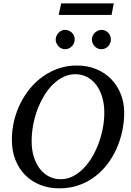

<svg xmlns="http://www.w3.org/2000/svg" viewBox="-20 -1062 750 1099"><path d="M577.1 -417Q577.1 -466.8 564.7 -507.3Q552.2 -547.9 530 -576.9Q507.8 -606 477.3 -621.6Q446.8 -637.2 411.1 -637.2Q374.5 -637.2 341.8 -621.1Q309.1 -605 281.2 -577.1Q253.4 -549.3 231.2 -512Q209 -474.6 193.4 -432.1Q177.7 -389.6 169.4 -344Q161.1 -298.3 161.1 -253.9Q161.1 -203.1 174.1 -162.8Q187 -122.6 209.2 -94.5Q231.4 -66.4 261.7 -51.3Q292 -36.1 327.1 -36.1Q363.8 -36.1 396.5 -52.5Q429.2 -68.8 457 -97.2Q484.9 -125.5 507.1 -162.8Q529.3 -200.2 544.9 -242.7Q560.5 -285.2 568.8 -329.8Q577.1 -374.5 577.1 -417ZM690.9 -417Q690.9 -364.3 679.7 -311.8Q668.5 -259.3 647 -210.9Q625.5 -162.6 593.8 -121.3Q562 -80.1 520.8 -49.3Q479.5 -18.6 429 -1.2Q378.4 16.1 319.8 16.1Q259.8 16.1 210 -3.7Q160.2 -23.4 124 -60.1Q87.9 -96.7 67.9 -147.9Q47.9 -199.2 47.9 -262.2Q47.9 -315.9 60.1 -368.2Q72.3 -420.4 95.5 -467.8Q118.7 -515.1 151.6 -555.2Q184.6 -595.2 225.8 -624.5Q267.1 -653.8 316.2 -670.4Q365.2 -687 419.9 -687Q481.9 -687 532.2 -665.8Q582.5 -644.5 617.7 -607.9Q652.8 -571.3 671.9 -522Q690.9 -472.7 690.9 -417ZM407.7 -836.4Q407.7 -825.2 403.3 -814.9Q398.9 -804.7 391.4 -796.9Q383.8 -789.1 373.8 -784.7Q363.8 -780.3 352.5 -780.3Q341.8 -780.3 332 -784.7Q322.3 -789.1 314.9 -796.9Q307.6 -804.7 303.2 -814.5Q298.8 -824.2 298.8 -835.4Q298.8 -846.2 303.2 -856.2Q307.6 -866.2 314.9 -874Q322.3 -881.8 332 -886.5Q341.8 -891.1 352.5 -891.1Q363.8 -891.1 373.8 -886.7Q383.8 -882.3 391.4 -875Q398.9 -867.7 403.3 -857.7Q407.7 -847.7 407.7 -836.4ZM614.7 -836.4Q614.7 -825.2 610.6 -814.9Q606.4 -804.7 599.1 -796.9Q591.8 -789.1 581.8 -784.7Q571.8 -780.3 560.5 -780.3Q549.3 -780.3 539.3 -784.7Q529.3 -789.1 522 -796.9Q514.6 -804.7 510.3 -814.9Q505.9 -825.2 505.9 -836.4Q505.9 -846.7 510.5 -856.7Q515.1 -866.7 522.7 -874.3Q530.3 -881.8 540.3 -886.5Q550.3 -891.1 560.5 -891.1Q571.8 -891.1 581.8 -886.7Q591.8 -882.3 599.1 -875Q606.4 -867.7 610.6 -857.7Q614.7 -847.7 614.7 -836.4ZM618.7 -976.6H315.9L330.1 -1042.5H631.3Z"/></svg>

Font: Charis SIL Am
Style: Italic
Weight: 400
Italic angle: -11°
Foundry: SIL International
Version: Version 5.000